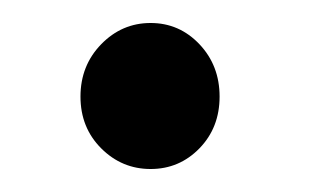

<svg xmlns="http://www.w3.org/2000/svg" viewBox="-20 -137 271 167"><path d="M153.5 -8Q136 10 111 10Q86 10 68 -8Q50 -26 50 -53Q50 -80 68 -98.5Q86 -117 111 -117Q136 -117 153.5 -98.5Q171 -80 171 -53Q171 -26 153.5 -8Z"/></svg>

Font: Overlock Mod
Style: Regular
Weight: 400
Designer: Dario Muhafara
Foundry: Dario Manuel Muhafara
Version: Version 1.001